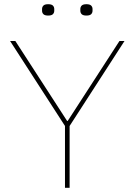

<svg xmlns="http://www.w3.org/2000/svg" viewBox="-20 -893 640 913"><path d="M289 0V-294L28 -698H53L299 -318H302L548 -698H572L311 -294V0ZM209 -819Q193 -819 186.5 -825.5Q180 -832 180 -842V-850Q180 -860 186.5 -866.5Q193 -873 209 -873Q225 -873 231.5 -866.5Q238 -860 238 -850V-842Q238 -832 231.5 -825.5Q225 -819 209 -819ZM391 -819Q375 -819 368.5 -825.5Q362 -832 362 -842V-850Q362 -860 368.5 -866.5Q375 -873 391 -873Q407 -873 413.5 -866.5Q420 -860 420 -850V-842Q420 -832 413.5 -825.5Q407 -819 391 -819Z"/></svg>

Font: IBM Plex Mono Thin
Style: Regular
Weight: 100
Monospace: yes
Designer: Mike Abbink, Paul van der Laan, Pieter van Rosmalen
Foundry: Bold Monday
Version: Version 2.3